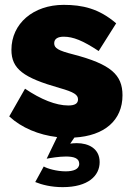

<svg xmlns="http://www.w3.org/2000/svg" viewBox="-20 -557 541 790"><path d="M125 192C152 203 190 213 238 213C343 213 390 166 390 110C390 54 344 32 296 32C285 32 277 33 269 34L286 9C410 2 484 -62 484 -165C484 -250 435 -293 282 -333C219 -349 203 -359 203 -379C203 -398 219 -406 242 -406C281 -406 321 -390 386 -347L458 -461C387 -522 319 -537 242 -537C117 -537 27 -460 27 -352C27 -273 77 -237 225 -195C285 -178 301 -167 301 -148C301 -131 288 -123 261 -123C210 -123 148 -148 83 -192L18 -78C69 -31 139 -2 215 7L172 96C187 93 223 87 251 87C284 87 306 94 306 117C306 140 281 148 250 148C214 148 175 137 160 128Z"/></svg>

Font: Raleway Black
Style: Regular
Weight: 900
Designer: Matt McInerney, Pablo Impallari, Rodrigo Fuenzalida
Foundry: Matt McInerney, Pablo Impallari, Rodrigo Fuenzalida
Version: Version 3.000g; ttfautohint (v1.5) -l 8 -r 28 -G 28 -x 14 -D